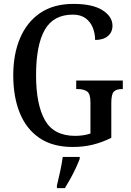

<svg xmlns="http://www.w3.org/2000/svg" viewBox="-20 -744 673 985"><path d="M353 10Q250 10 182.5 -36Q115 -82 81.5 -164.5Q48 -247 48 -358Q48 -466 83 -548.5Q118 -631 186.5 -677.5Q255 -724 357 -724Q455 -724 506 -691.5Q557 -659 557 -612Q557 -579 533.5 -559Q510 -539 468 -539Q468 -571 456.5 -601Q445 -631 419.5 -650Q394 -669 354 -669Q254 -669 209.5 -590.5Q165 -512 165 -358Q165 -208 210.5 -127.5Q256 -47 366 -47Q386 -47 406.5 -50Q427 -53 444 -59V-219Q444 -263 426.5 -275Q409 -287 380 -287H371V-331H610V-287H604Q578 -287 564.5 -274.5Q551 -262 551 -215V-37Q505 -14 457 -2Q409 10 353 10ZM272 208Q280 175 288.5 136Q297 97 302 61H389V71Q381 92 368.5 119Q356 146 341 173Q326 200 313 221H272Z"/></svg>

Font: Noto Serif Armenian Condensed Medium
Style: Regular
Weight: 500
Width: 3
Designer: Monotype Design Team
Foundry: Monotype Imaging Inc.
Version: Version 2.008; ttfautohint (v1.8.4.7-5d5b)